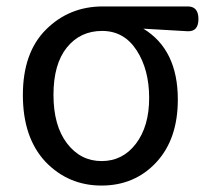

<svg xmlns="http://www.w3.org/2000/svg" viewBox="-20 -563 650 596"><path d="M121 -61Q51 -136 51 -268Q51 -400 123 -471.5Q195 -543 299 -543H563Q596 -543 596 -504Q596 -465 563 -466L425 -474Q532 -409 532 -254Q532 -131 465 -59Q398 13 295 13Q192 13 121 -61ZM146 -268.5Q146 -173 188 -118Q230 -63 295.5 -63Q361 -63 402 -117Q443 -171 443 -259Q443 -347 404 -407Q365 -467 297 -467Q229 -467 187.5 -415.5Q146 -364 146 -268.5Z"/></svg>

Font: Raw Maruko Gothic CJK TC
Style: Regular
Weight: 400
Version: Version 1.001